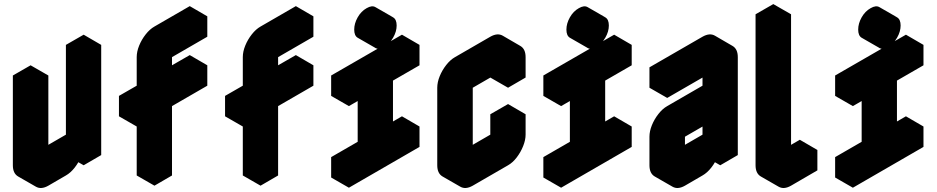

<svg xmlns="http://www.w3.org/2000/svg" viewBox="-20 -870 4590 941"><path d="M130 -450 217 -500V-60L390 -160V-600L476 -650V-110L390 -60V-160Q390 -134 378 -104Q366 -74 346 -48.5Q326 -23 303 -10L217 40Q182 60 156 45Q130 30 130 -10ZM390 -160V-60L303 -110V-210ZM476 -650 390 -600 303 -650 390 -700ZM390 -600V-160L303 -210V-650ZM217 -500 130 -450 43 -500 130 -550ZM390 -160 217 -60 130 -110 303 -210ZM130 -450V-10Q130 30 156 45L69 -5Q43 -20 43 -60V-500Z M737 -300 650 -250V-350L737 -400V-540Q737 -567 749 -596.5Q761 -626 780.5 -651.5Q800 -677 823 -690L996 -790V-690L823 -590V-350Q823 -377 835 -406.5Q847 -436 867 -461.5Q887 -487 910 -500L996 -550V-450L823 -350V-10L737 40ZM737 -300V40L650 -10V-350ZM996 -550 910 -500Q887 -487 867 -461.5Q847 -436 835 -406.5Q823 -377 823 -350L737 -400Q737 -427 749 -456.5Q761 -486 780.5 -511.5Q800 -537 823 -550L910 -600ZM996 -790 823 -690Q800 -677 780.5 -651.5Q761 -626 749 -596.5Q737 -567 737 -540V-400L650 -450V-590Q650 -617 662 -646.5Q674 -676 694 -701.5Q714 -727 737 -740L910 -840ZM737 -400 650 -350 563 -400 650 -450ZM650 -350V-250L563 -300V-400Z M1257 -300 1170 -250V-350L1257 -400V-540Q1257 -567 1269 -596.5Q1281 -626 1300.5 -651.5Q1320 -677 1343 -690L1516 -790V-690L1343 -590V-350Q1343 -377 1355 -406.5Q1367 -436 1387 -461.5Q1407 -487 1430 -500L1516 -550V-450L1343 -350V-10L1257 40ZM1257 -300V40L1170 -10V-350ZM1516 -550 1430 -500Q1407 -487 1387 -461.5Q1367 -436 1355 -406.5Q1343 -377 1343 -350L1257 -400Q1257 -427 1269 -456.5Q1281 -486 1300.5 -511.5Q1320 -537 1343 -550L1430 -600ZM1516 -790 1343 -690Q1320 -677 1300.5 -651.5Q1281 -626 1269 -596.5Q1257 -567 1257 -540V-400L1170 -450V-590Q1170 -617 1182 -646.5Q1194 -676 1214 -701.5Q1234 -727 1257 -740L1430 -840ZM1257 -400 1170 -350 1083 -400 1170 -450ZM1170 -350V-250L1083 -300V-400Z M1820 -125V-425L1690 -350V-450L2036 -650V-550L1906 -475V-175L2036 -250V-150L1690 50V-50ZM1863 -640Q1837 -625 1819.5 -635Q1802 -645 1802 -675Q1802 -705 1819.5 -735Q1837 -765 1863 -780Q1889 -795 1906.5 -785Q1924 -775 1924 -745Q1924 -715 1906.5 -685Q1889 -655 1863 -640ZM1820 -125 1690 -50 1603 -100 1733 -175ZM1690 -50V50L1603 0V-100ZM2036 -250 1906 -175 1820 -225 1950 -300ZM1820 -425V-125L1733 -175V-475ZM2036 -650 1690 -450 1603 -500 1950 -700ZM1690 -450V-350L1603 -400V-500ZM1907 -785Q1889 -795 1863 -780Q1837 -765 1819.5 -735Q1802 -705 1802 -675Q1802 -645 1820 -635L1733 -685Q1716 -695 1716 -725Q1716 -755 1733 -785Q1750 -815 1777 -830Q1803 -845 1820 -835Z M2297 -540 2470 -640Q2504 -660 2530 -645Q2556 -630 2556 -590V-490L2470 -440V-540L2297 -440V-60L2470 -160V-260L2556 -310V-210Q2556 -184 2544 -154Q2532 -124 2512.5 -98.5Q2493 -73 2470 -60L2297 40Q2262 60 2236 45Q2210 30 2210 -10V-390Q2210 -417 2222 -446.5Q2234 -476 2254 -501.5Q2274 -527 2297 -540ZM2556 -310 2470 -260 2383 -310 2470 -360ZM2470 -260V-160L2383 -210V-310ZM2470 -160 2297 -60 2210 -110 2383 -210ZM2470 -540V-440L2383 -490V-590ZM2530 -645Q2504 -660 2470 -640L2297 -540Q2274 -527 2254 -501.5Q2234 -476 2222 -446.5Q2210 -417 2210 -390V-10Q2210 30 2236 45L2149 -5Q2123 -20 2123 -60V-440Q2123 -467 2135 -496.5Q2147 -526 2167 -551.5Q2187 -577 2210 -590L2383 -690Q2418 -710 2444 -695Z M2860 -125V-425L2730 -350V-450L3076 -650V-550L2946 -475V-175L3076 -250V-150L2730 50V-50ZM2903 -640Q2877 -625 2859.5 -635Q2842 -645 2842 -675Q2842 -705 2859.5 -735Q2877 -765 2903 -780Q2929 -795 2946.5 -785Q2964 -775 2964 -745Q2964 -715 2946.5 -685Q2929 -655 2903 -640ZM2860 -125 2730 -50 2643 -100 2773 -175ZM2730 -50V50L2643 0V-100ZM3076 -250 2946 -175 2860 -225 2990 -300ZM2860 -425V-125L2773 -175V-475ZM3076 -650 2730 -450 2643 -500 2990 -700ZM2730 -450V-350L2643 -400V-500ZM2947 -785Q2929 -795 2903 -780Q2877 -765 2859.5 -735Q2842 -705 2842 -675Q2842 -645 2860 -635L2773 -685Q2756 -695 2756 -725Q2756 -755 2773 -785Q2790 -815 2817 -830Q2843 -845 2860 -835Z M3250 -490 3510 -640Q3544 -660 3570 -645Q3596 -630 3596 -590V-110L3510 -60V-160Q3510 -134 3498 -104Q3486 -74 3466 -48.5Q3446 -23 3423 -10L3337 40Q3302 60 3276 45Q3250 30 3250 -10V-150Q3250 -177 3262 -206.5Q3274 -236 3294 -261.5Q3314 -287 3337 -300L3510 -400V-540L3250 -390ZM3337 -60 3510 -160V-300L3337 -200ZM3510 -540V-400L3423 -450V-590ZM3510 -160V-60L3423 -110V-210ZM3510 -300V-160L3423 -210V-350ZM3510 -160 3337 -60 3250 -110 3423 -210ZM3510 -400 3337 -300Q3314 -287 3294 -261.5Q3274 -236 3262 -206.5Q3250 -177 3250 -150V-10Q3250 30 3276 45L3189 -5Q3163 -20 3163 -60V-200Q3163 -227 3175 -256.5Q3187 -286 3207 -311.5Q3227 -337 3250 -350L3423 -450ZM3570 -645Q3544 -660 3510 -640L3250 -490L3163 -540L3423 -690Q3458 -710 3484 -695ZM3250 -490V-390L3163 -440V-540Z M3857 -60 3986 -135V-35L3857 40Q3822 60 3796 45Q3770 30 3770 -10V-750L3857 -800ZM3857 -800 3770 -750 3683 -800 3770 -850ZM3986 -135 3857 -60 3770 -110 3900 -185ZM3770 -750V-10Q3770 30 3796 45L3709 -5Q3683 -20 3683 -60V-800Z M4290 -125V-425L4160 -350V-450L4506 -650V-550L4376 -475V-175L4506 -250V-150L4160 50V-50ZM4333 -640Q4307 -625 4289.5 -635Q4272 -645 4272 -675Q4272 -705 4289.5 -735Q4307 -765 4333 -780Q4359 -795 4376.5 -785Q4394 -775 4394 -745Q4394 -715 4376.5 -685Q4359 -655 4333 -640ZM4290 -125 4160 -50 4073 -100 4203 -175ZM4160 -50V50L4073 0V-100ZM4506 -250 4376 -175 4290 -225 4420 -300ZM4290 -425V-125L4203 -175V-475ZM4506 -650 4160 -450 4073 -500 4420 -700ZM4160 -450V-350L4073 -400V-500ZM4377 -785Q4359 -795 4333 -780Q4307 -765 4289.5 -735Q4272 -705 4272 -675Q4272 -645 4290 -635L4203 -685Q4186 -695 4186 -725Q4186 -755 4203 -785Q4220 -815 4247 -830Q4273 -845 4290 -835Z"/></svg>

Font: Nabla Normal
Style: Regular
Weight: 400
Designer: Arthur Reinders Folmer
Version: Version 1.000